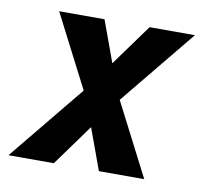

<svg xmlns="http://www.w3.org/2000/svg" viewBox="-64 -591 728 663"><g transform="rotate(10 300.0 -260.0)"><path d="M6 0 223 -265 92 -520H251L304 -375L409 -520H568L351 -255L482 0H323L270 -145L165 0Z"/></g></svg>

Font: Iosevka Extrabold Extended
Style: Italic
Weight: 800
Width: 7
Italic angle: -9°
Monospace: yes
Designer: Belleve Invis
Foundry: Belleve Invis
Version: Version 32.5.0; ttfautohint (v1.8.4)